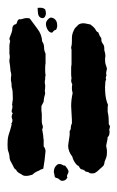

<svg xmlns="http://www.w3.org/2000/svg" viewBox="79 -576 312 510"><g transform="rotate(-90 235.0 -321.0)"><path d="M29 -333Q30 -334 34 -334Q47 -334 54 -323Q55 -317 53 -313Q50 -309 50 -304Q46 -301 42 -298Q38 -295 33 -295L26 -298Q25 -299 22 -299Q20 -299 18 -298Q8 -304 10 -315Q17 -323 17 -326Q18 -332 23 -332ZM425 -268Q429 -261 428 -252L425 -237Q416 -225 411 -223Q406 -221 404 -216Q392 -211 393 -211L389 -208Q384 -208 381 -207.5Q378 -207 374 -204Q369 -200 362 -200H357Q348 -197 341 -197Q339 -197 337.5 -197.5Q336 -198 334 -198Q328 -198 324 -197.5Q320 -197 315 -195Q309 -193 307 -193Q305 -193 304.5 -193.5Q304 -194 302 -194Q300 -195 295 -195Q292 -195 290 -194Q286 -196 284 -196H282Q281 -196 280.5 -195.5Q280 -195 279 -195Q278 -195 274 -197Q270 -197 266 -197.5Q262 -198 258 -198Q249 -198 238.5 -197Q228 -196 219 -193L211 -190Q209 -191 205 -191H202H193Q185 -189 176.5 -188.5Q168 -188 160 -188Q157 -185 153 -185Q151 -185 145 -187Q144 -186 140 -186Q129 -186 126 -191Q121 -191 113 -193Q105 -195 103 -195Q101 -195 100 -194.5Q99 -194 97 -194Q93 -193 89.5 -193Q86 -193 84 -193Q76 -193 71 -195Q66 -197 61 -199Q52 -200 49 -203L39 -214Q34 -219 32.5 -222Q31 -225 30 -226Q29 -233 29.5 -236Q30 -239 32 -241Q34 -245 34 -249Q40 -255 40 -260Q42 -265 46 -266Q50 -268 51 -272Q61 -282 74 -285Q88 -296 103 -296Q105 -296 107 -295.5Q109 -295 111 -295Q125 -293 131 -292H142Q145 -289 149 -289Q157 -289 162 -286H171L208 -288Q225 -288 243 -284Q249 -286 255 -286Q263 -286 266 -285Q271 -288 276 -288Q278 -288 279.5 -287.5Q281 -287 283 -287Q288 -288 291.5 -288Q295 -288 300 -288Q305 -288 309.5 -288Q314 -288 319 -287H358Q361 -288 364 -288Q367 -288 368 -287Q374 -286 381 -286H389Q397 -286 403.5 -283.5Q410 -281 415 -278ZM159 -446 162 -447Q165 -444 170 -444Q173 -444 175 -445Q177 -446 180 -446Q185 -446 189 -443Q191 -446 195 -446Q198 -446 200 -445Q203 -444 207 -444Q211 -444 212 -445Q216 -444 219 -444Q222 -444 224 -443H232Q239 -443 246 -443.5Q253 -444 259 -446Q269 -446 277 -448H281Q286 -448 290 -447Q295 -447 301 -449Q312 -450 316.5 -450.5Q321 -451 326 -452H332Q334 -451 339 -451Q344 -451 347 -452H368Q373 -452 381 -450Q385 -452 387 -452Q388 -452 389 -451.5Q390 -451 391 -451Q396 -449 402.5 -446.5Q409 -444 417 -444Q425 -442 426 -434Q427 -433 433 -431Q437 -430 439 -426Q438 -421 441 -413Q443 -406 441 -398L414 -378Q399 -366 380 -365Q373 -360 365 -360Q355 -360 348 -356H322Q318 -357 309 -357H304H299Q292 -356 290 -356Q288 -356 286 -357H279Q277 -358 272 -358Q267 -358 264 -357H260Q253 -357 249 -358Q247 -358 246 -357.5Q245 -357 243 -357Q240 -357 234 -359Q226 -361 220 -361L208 -367H202Q199 -367 196 -367Q193 -367 188 -366H167Q163 -366 157 -364Q156 -364 155 -363.5Q154 -363 153 -363Q150 -363 146 -365Q136 -363 132.5 -362.5Q129 -362 127 -362Q122 -362 119 -361H101Q97 -357 89 -356Q64 -358 42 -362L39 -370Q37 -372 35 -378Q32 -385 26 -391Q19 -412 27 -420Q33 -433 39 -434Q41 -439 49 -442Q56 -446 62 -449Q68 -452 76 -452Q79 -452 85 -454Q90 -456 94 -456.5Q98 -457 106 -457Q113 -457 119 -456.5Q125 -456 132 -454Q138 -452 144.5 -450Q151 -448 159 -446ZM411 -328Q410 -333 406 -336Q402 -338 404 -343Q406 -348 413 -351.5Q420 -355 427 -355Q429 -355 430 -354.5Q431 -354 432 -354Q437 -352 441 -347Q445 -342 442 -336Q437 -325 422 -325Q416 -325 411 -328ZM469 -377Q471 -363 465 -357Q459 -355 455 -355Q449 -355 444.5 -358.5Q440 -362 443 -369Q446 -375 454.5 -376Q463 -377 469 -377Z"/></g></svg>

Font: Black And White Picture
Style: Regular
Weight: 400
Designer: AsiaSoft Inc.
Foundry: AsiaSoft Inc.
Version: Version 1.64